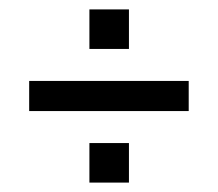

<svg xmlns="http://www.w3.org/2000/svg" viewBox="-20 -559 464 408"><path d="M254 -539V-455H170V-539ZM42 -387H381V-323H42ZM254 -255V-171H170V-255Z"/></svg>

Font: Aubrey
Style: Regular
Weight: 400
Designer: Gayaneh Bagdasaryan
Foundry: Cyreal.org
Version: Version 1.102; ttfautohint (v1.8.3)